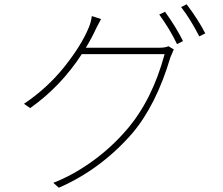

<svg xmlns="http://www.w3.org/2000/svg" viewBox="-20 -836 1040 897"><path d="M381 -613H723Q753 -613 767 -620L792 -605Q777 -571 776 -568Q710 -345 597 -212Q450 -44 255 41L229 18Q318 -16 408.5 -80.5Q499 -145 572 -230Q691 -368 749 -583H362Q264 -432 121 -331L92 -351Q202 -425 281.5 -525Q361 -625 395 -708Q405 -731 409 -761L452 -747Q443 -731 430 -705Q408 -657 381 -613ZM724 -768 751 -781Q803 -709 835 -644L807 -630Q774 -699 724 -768ZM826 -803 852 -816Q907 -743 939 -680L911 -666Q869 -748 826 -803Z"/></svg>

Font: Noto Sans Korean Thin
Style: Regular
Weight: 250
Designer: Ryoko NISHIZUKA  (kana & ideographs); Paul D. Hunt (Latin, Greek & Cyrillic); Wenlong ZHANG  (bopomofo); Sandoll Communi
Foundry: Adobe Systems Incorporated
Version: Version 1.0001;PS 1;hotconv 1.0.78;makeotf.lib2.5.61930